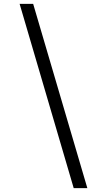

<svg xmlns="http://www.w3.org/2000/svg" viewBox="-20 -802 501 999"><path d="M363.5 177 82 -782H152.5L434.5 177Z"/></svg>

Font: Merriweather 60pt Medium
Style: Italic
Weight: 500
Italic angle: -7.8°
Version: Version 2.101